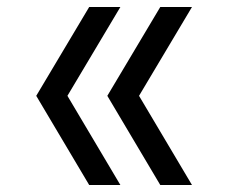

<svg xmlns="http://www.w3.org/2000/svg" viewBox="-20 -531 656 551"><path d="M236 0 84 -256 236 -511H325.5L173.5 -256L325.5 0ZM440 0 288 -256 440 -511H531L379 -256L531 0Z"/></svg>

Font: Overpass Mono Light
Style: Regular
Weight: 400
Monospace: yes
Version: Version 4.000